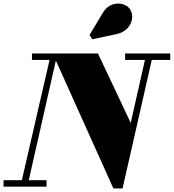

<svg xmlns="http://www.w3.org/2000/svg" viewBox="-60 -1051 978 1081"><path d="M596 -859 460 -830 444 -854 518.5 -978Q540 -1014 570.8 -1024.8Q601.5 -1035.5 629.5 -1027.8Q657.5 -1020 671 -1000.5Q687.5 -976.5 683.8 -946.8Q680 -917 657.8 -892.2Q635.5 -867.5 596 -859ZM-40 -36.5H63L219 -713.5H120V-750H491.5L676 -359L756 -713.5H644.5V-750H898.5V-713.5H794.5L630 10H578.5L254.5 -710L102 -36.5H202V0H-40Z"/></svg>

Font: Bodoni* 06pt Fatface
Style: Italic
Weight: 900
Italic angle: -13°
Version: Version 2.3